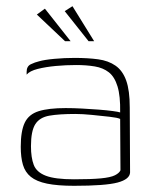

<svg xmlns="http://www.w3.org/2000/svg" viewBox="-20 -592 499 620"><path d="M219 8Q166 8 132 1Q98 -6 79.5 -21Q61 -36 54 -60Q47 -84 47 -118Q47 -169 60 -196Q73 -223 105 -233Q137 -243 192 -243Q217 -243 245 -241.5Q273 -240 299 -238Q325 -236 343.5 -233.5Q362 -231 368 -229Q369 -282 359.5 -313Q350 -344 331.5 -358.5Q313 -373 286 -377.5Q259 -382 226 -382Q193 -382 160.5 -379Q128 -376 102 -369.5Q76 -363 66 -351V-360Q66 -378 79.5 -384.5Q93 -391 106 -394Q123 -399 155.5 -402Q188 -405 221 -405Q264 -405 297 -400.5Q330 -396 353 -380Q376 -364 387.5 -332Q399 -300 399 -245L400 -35Q399 -13 359.5 -2.5Q320 8 219 8ZM219 -13Q274 -13 305.5 -16Q337 -19 351 -26Q365 -33 369 -42L368 -208Q360 -212 333.5 -215Q307 -218 276.5 -221Q246 -224 223 -224Q171 -224 139.5 -218.5Q108 -213 94 -191Q80 -169 80 -120Q80 -83 89 -59.5Q98 -36 128 -24.5Q158 -13 219 -13ZM190 -459 99 -545 125 -564 208 -459ZM266 -459 189 -556 214 -572 284 -459Z"/></svg>

Font: Genos Thin ExtraLight
Style: Regular
Weight: 250
Version: Version 1.010